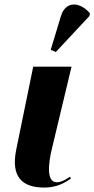

<svg xmlns="http://www.w3.org/2000/svg" viewBox="-20 -837 426 867"><path d="M232 -602 384 -765 386 -777C343 -828 277 -836 255 -764L209 -612ZM180 10C235 10 273 -11 300 -31L296 -39C278 -27 258 -14 236 -14C188 -14 199 -102 214 -164L303 -536H130L53 -160C29 -39 79 10 180 10Z"/></svg>

Font: Noto Serif Display SemiCondensed ExtraBold
Style: Italic
Weight: 800
Width: 4
Italic angle: -12°
Designer: Monotype Design Team
Foundry: Monotype Imaging Inc.
Version: Version 2.009